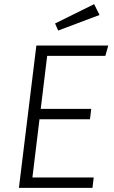

<svg xmlns="http://www.w3.org/2000/svg" viewBox="-20 -904 548 924"><path d="M71 0 155 -685H501L487 -635H207L176 -380H419L413 -330H170L136 -50H431L425 0ZM245 -791 433 -884 459 -832 260 -757Z"/></svg>

Font: Glekhifnjqigglhiwekvrgaqftz
Style: Regular
Weight: 300
Italic angle: -8°
Designer: Carrois Corporate & Edenspiekermann
Foundry: Carrois Corporate GbR & Edenspiekermann AG
Version: Version 2.001